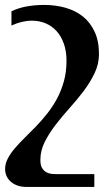

<svg xmlns="http://www.w3.org/2000/svg" viewBox="-36 -549 450 768"><path d="M359.9 -333Q359.9 -293 342.5 -256.6Q325.2 -220.2 299.1 -185.5Q272.9 -150.9 242.7 -117.2Q212.4 -83.5 186.3 -49.6Q160.2 -15.6 142.8 19Q125.5 53.7 125.5 90.8Q125.5 111.8 132.6 123.3Q139.6 134.8 149.7 140.1Q159.7 145.5 170.4 146.5Q181.2 147.5 188 147.5H341.3V198.7H69.3Q50.8 198.7 35.4 193.6Q20 188.5 8.5 179Q-2.9 169.4 -9.3 156.2Q-15.6 143.1 -15.6 127Q-15.6 106 -5.1 85.7Q5.4 65.4 22.7 44.9Q40 24.4 62 2.9Q84 -18.6 107.2 -42.5Q130.4 -66.4 152.3 -94Q174.3 -121.6 191.7 -153.8Q209 -186 219.5 -223.6Q230 -261.2 230 -306.2Q230 -344.7 219.2 -374.8Q208.5 -404.8 189.9 -425Q171.4 -445.3 146.2 -455.8Q121.1 -466.3 91.8 -466.3Q51.8 -466.3 9.8 -446.8V-503.9Q40 -518.1 73 -523.7Q106 -529.3 140.1 -529.3Q185.5 -529.3 225.6 -518.1Q265.6 -506.8 295.4 -483.2Q325.2 -459.5 342.5 -422.1Q359.9 -384.8 359.9 -333Z"/></svg>

Font: Arian AMU Serif
Style: Bold
Weight: 700
Designer: Ruben Hakobyan (Tarumian)
Foundry: Ruben Hakobyan (Tarumian)
Version: Version 1.002